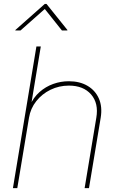

<svg xmlns="http://www.w3.org/2000/svg" viewBox="-20 -966 614 986"><path d="M128.9 -361.3 68.8 0H46.4L167 -727.5H189.5L139.2 -423.8H133.3Q151.9 -465.8 183.1 -493.4Q214.4 -521 253.2 -534.9Q292 -548.8 333.5 -548.8Q389.6 -548.8 429.7 -525.1Q469.7 -501.5 488 -459.5Q506.3 -417.5 497.1 -361.3L437 0H414.6L474.6 -361.3Q487.3 -435.5 447.8 -481Q408.2 -526.4 334 -526.4Q283.2 -526.4 239.5 -505.1Q195.8 -483.9 166.3 -446.5Q136.7 -409.2 128.9 -361.3ZM85.4 -809.6H58.6L59.1 -812L210 -945.8H218.8L326.2 -812L325.7 -809.6H297.9L210 -919.9Z"/></svg>

Font: Inter 17pt Thin
Style: Italic
Weight: 250
Italic angle: -9.3988°
Version: Version 4.001;git-66647c0bb